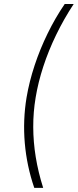

<svg xmlns="http://www.w3.org/2000/svg" viewBox="-20 -785 384 949"><path d="M111.3 -303.2Q124.5 -381.3 151.1 -461.9Q177.7 -542.5 215.6 -619.9Q253.4 -697.3 299.8 -765.1H344.2Q295.4 -690.9 257.6 -612.8Q219.7 -534.7 194.1 -456.3Q168.5 -377.9 156.2 -303.2Q144 -230.5 144.3 -157Q144.5 -83.5 156.7 -8.5Q168.9 66.4 193.4 143.6H149.4Q112.3 35.6 102.5 -78.1Q92.8 -191.9 111.3 -303.2Z"/></svg>

Font: Inter 18pt ExtraLight
Style: Italic
Weight: 250
Italic angle: -9.3988°
Designer: Rasmus Andersson
Foundry: rsms
Version: Version 4.001;git-66647c0bb